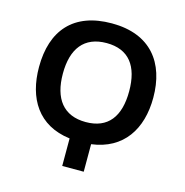

<svg xmlns="http://www.w3.org/2000/svg" viewBox="-107 -824 888 923"><g transform="rotate(15 337.5 -362.0)"><path d="M338 -724C147 -724 53 -613 53 -431C53 -275 124 -157 284 -137V0H391V-137C547 -157 622 -273 622 -430C622 -603 532 -724 338 -724ZM338 -626C449 -626 502 -555 502 -430C502 -304 449 -233 338 -233C227 -233 172 -305 172 -430C172 -554 226 -626 338 -626Z"/></g></svg>

Font: Noto Sans UI SemiCondensed Medium
Style: Regular
Weight: 500
Width: 4
Designer: Monotype Design Team
Foundry: Monotype Imaging Inc.
Version: Version 1.901